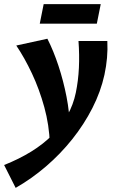

<svg xmlns="http://www.w3.org/2000/svg" viewBox="-67 -623 562 932"><path d="M9 289 -47 178Q26 149 85 112.5Q144 76 188 31.5Q232 -13 260.5 -64Q289 -115 301 -173Q313 -231 316 -293.5Q319 -356 314 -424H454Q456 -383 452.5 -342.5Q449 -302 440 -260Q422 -178 381.5 -98.5Q341 -19 283.5 53Q226 125 156 185Q86 245 9 289ZM175 76Q172 -16 148 -103Q124 -190 88 -266.5Q52 -343 12 -402L163 -435Q193 -376 217 -303Q241 -230 256 -153Q271 -76 272 -3ZM126 -508 145 -603H422L403 -508Z"/></svg>

Font: Ysabeau Infant ExtraBold
Style: Italic
Weight: 800
Italic angle: -12°
Designer: Christian Thalmann (Catharsis Fonts)
Version: Version 2.001;gftools[0.9.30]; featfreeze: ss01,ss02,lnum